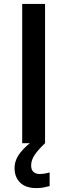

<svg xmlns="http://www.w3.org/2000/svg" viewBox="-20 -734 345 984"><path d="M93.8 0V-713.9H210.9V0ZM139.6 114.3Q139.6 136.2 151.4 147Q163.1 157.7 182.6 157.7Q198.7 157.7 212.2 155Q225.6 152.3 234.4 149.9V219.7Q219.7 223.6 203.6 226.8Q187.5 230 166 230Q112.3 230 83.5 202.1Q54.7 174.3 54.7 127.4Q54.7 84.5 85.7 46.4Q116.7 8.3 156.2 -16.1L210.9 0Q177.2 31.7 158.4 58.8Q139.6 85.9 139.6 114.3Z"/></svg>

Font: Open Sans SemiBold
Style: Regular
Weight: 600
Designer: Monotype Design Team
Foundry: Monotype Imaging Inc.
Version: Version 3.003; ttfautohint (v1.8.4)